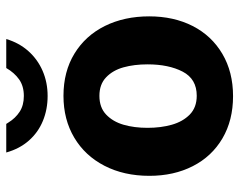

<svg xmlns="http://www.w3.org/2000/svg" viewBox="-95 -653 758 608"><g transform="rotate(-90 284.0 -349.0)"><path d="M31.2 -255Q31.2 -335.4 63 -397.1Q94.8 -458.8 152.2 -492.9Q209.6 -527 284.5 -527Q361.4 -527 418.3 -492.2Q475.2 -457.4 505.8 -395.8Q536.2 -334.2 536.2 -255.5Q536.2 -177.9 505.6 -117.8Q474.9 -57.8 417.5 -23.9Q360.1 10 283.5 10Q207 10 149.8 -23.6Q92.6 -57.2 61.9 -117.4Q31.2 -177.5 31.2 -255ZM384.2 -260.8Q384.2 -303 374.8 -336.9Q365.4 -370.8 343.1 -392Q320.9 -413.2 284.5 -413.2Q247.6 -413.2 225.2 -391.9Q202.8 -370.6 193 -336.8Q183.2 -302.9 183.2 -260.8Q183.2 -218.8 193 -184Q202.8 -149.2 225.2 -127.1Q247.8 -105 284.8 -105Q337.9 -105 361.1 -149.5Q384.2 -194 384.2 -260.8ZM284.1 -577.2Q241.4 -577.2 205.1 -592.2Q168.8 -607.1 142.8 -636.6Q116.9 -666 105.1 -708.2H195.6Q198.9 -702.5 200 -701.4Q213.8 -679 234.1 -665.8Q254.5 -652.5 284.1 -652.5Q315.4 -652.5 336.6 -667.5Q357.8 -682.5 372.6 -708.2H464.4Q452.5 -667.8 426.2 -638.2Q400 -608.8 363.5 -593Q327 -577.2 284.1 -577.2Z"/></g></svg>

Font: Public Sans VF
Style: Regular
Weight: 400
Designer: Pablo Impallari, Rodrigo Fuenzalida (Modified by Dan O. Williams and USWDS)
Version: Version 1.003